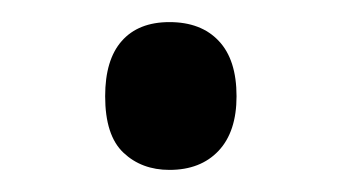

<svg xmlns="http://www.w3.org/2000/svg" viewBox="-20 -138 306 172"><path d="M74.2 -51.8Q74.2 -84.5 89.1 -101.3Q104 -118.2 131.8 -118.2Q160.2 -118.2 176 -101.3Q191.9 -84.5 191.9 -51.8Q191.9 -20 175.8 -2.9Q159.7 14.2 131.8 14.2Q106.9 14.2 90.6 -1.2Q74.2 -16.6 74.2 -51.8Z"/></svg>

Font: f04293028
Style: Regular
Weight: 400
Foundry: Ascender Corporation
Version: Version 1.10